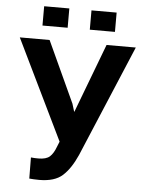

<svg xmlns="http://www.w3.org/2000/svg" viewBox="-59 -928 750 987"><g transform="rotate(5 315.5 -435.0)"><path d="M316.9 -395 329.1 -355H330.6L465.3 -710.9H616.2L373.5 -134.8Q341.8 -63.5 301 -26.6Q260.3 10.3 180.7 10.3Q168 10.3 152.6 9.5Q137.2 8.8 129.4 7.8L128.4 -101.1Q133.8 -100.1 146.7 -99.6Q159.7 -99.1 167 -99.1Q207 -99.1 225.6 -115.7Q244.1 -132.3 257.3 -168L268.1 -194.8L17.6 -710.9H171.4ZM502.4 -781.7H372.6V-881.3H502.4ZM258.3 -781.7H128.4V-881.3H258.3Z"/></g></svg>

Font: Roboto Web
Style: Bold
Weight: 700
Designer: Google
Version: Version 1.200310; 2013